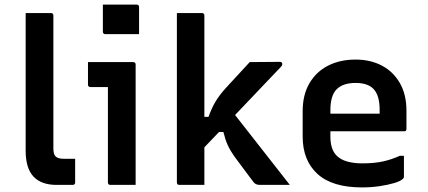

<svg xmlns="http://www.w3.org/2000/svg" viewBox="-20 -807 1870 838"><path d="M308 -11Q308 0 297 0H227Q160 0 126 -36.5Q92 -73 92 -149V-750H202Q213 -750 213 -739V-159Q213 -134 222 -125Q232 -114 258 -114H308Z M451 -11V-427H375Q364 -427 364 -438V-536H561Q572 -536 572 -525V0H462Q451 0 451 -11ZM429 -787H576Q587 -787 587 -776V-658H440Q429 -658 429 -669Z M872 0H763Q752 0 752 -11V-750H861Q872 -750 872 -739V-297H890Q905 -338 921.5 -365Q938 -392 963 -420Q984 -443 1010 -471Q1036 -499 1070 -536L1202 -537Q1212 -537 1212 -527Q1212 -525 1211 -522Q1210 -519 1204 -513Q1152 -458 1102.5 -406.5Q1053 -355 1006 -305Q1067 -228 1125.5 -152.5Q1184 -77 1245 0H1114Q1095 0 1086 -13Q1081 -20 1067.5 -37.5Q1054 -55 1038 -77Q1022 -99 1006 -120Q984 -151 973.5 -174.5Q963 -198 955 -231H936Q920 -214 904 -197.5Q888 -181 872 -164Z M1532 -547Q1597 -547 1647 -520.5Q1697 -494 1725.5 -444Q1754 -394 1754 -324V-244Q1754 -234 1744 -234H1422V-211Q1422 -155 1449 -128Q1467 -110 1495.5 -102Q1524 -94 1561 -94Q1614 -94 1652 -102.5Q1690 -111 1725 -127H1743V-35Q1743 -30 1739 -27Q1730 -17 1702 -8.5Q1674 0 1637 5.5Q1600 11 1560 11Q1430 11 1365.5 -48Q1301 -107 1301 -211V-322Q1301 -393 1330.5 -443.5Q1360 -494 1412 -520.5Q1464 -547 1532 -547ZM1532 -445Q1477 -445 1449.5 -417.5Q1422 -390 1422 -326V-311H1637V-328Q1637 -392 1609 -420Q1584 -445 1532 -445Z"/></svg>

Font: Recursive Sn Lnr St SmB
Style: Regular
Weight: 600
Version: Version 1.079;hotconv 1.0.112;makeotfexe 2.5.65598; ttfautoh